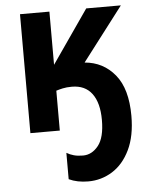

<svg xmlns="http://www.w3.org/2000/svg" viewBox="-55 -591 673 878"><g transform="rotate(-5 281.5 -151.5)"><path d="M315 243Q264 243 226 225V104Q241 113 259 118Q277 123 301 123Q342 123 371.5 86Q401 49 401 -32Q401 -110 369.5 -152.5Q338 -195 277 -195Q253 -195 235 -191Q217 -187 205 -183V0H70V-546H205V-302L374 -546H533L345 -300Q430 -293 483.5 -228Q537 -163 537 -39Q537 54 506.5 117Q476 180 425.5 211.5Q375 243 315 243Z"/></g></svg>

Font: Noto Sans Mono SemiCondensed
Style: Bold
Weight: 700
Width: 4
Designer: Monotype Design Team
Foundry: Monotype Imaging Inc.
Version: Version 2.014